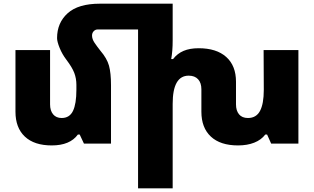

<svg xmlns="http://www.w3.org/2000/svg" viewBox="-20 -780 1708 1043"><path d="M1601 -508V0H1453L1431 -49H1421Q1399 -20 1361 -5Q1323 10 1273 10Q1177 10 1125.5 -38Q1074 -86 1074 -173V-295Q1074 -330 1056 -349.5Q1038 -369 1005 -369Q918 -369 918 -216V243H730V-620H511Q498 -620 489 -610.5Q480 -601 480 -587Q480 -568 493 -548.5Q506 -529 525 -505Q561 -463 572 -423.5Q583 -384 583 -317V0H436L413 -49H403Q360 10 261 10Q166 10 115 -38Q64 -86 64 -173V-508H252V-213Q252 -179 268.5 -159Q285 -139 315 -139Q358 -139 376.5 -177.5Q395 -216 395 -292V-319Q395 -354 383.5 -384Q372 -414 341 -455Q318 -485 304 -519.5Q290 -554 290 -573Q290 -656 347.5 -708Q405 -760 523 -760H751H918V-560Q918 -502 910 -459H920Q943 -489 977 -503.5Q1011 -518 1059 -518Q1156 -518 1209 -470.5Q1262 -423 1262 -336V-213Q1262 -179 1278.5 -159Q1295 -139 1327 -139Q1372 -139 1392.5 -177.5Q1413 -216 1413 -292L1412 -508Z"/></svg>

Font: Noto Sans Armenian Black
Style: Regular
Weight: 900
Designer: Monotype Design team
Foundry: Monotype Imaging Inc.
Version: Version 1.000